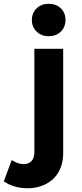

<svg xmlns="http://www.w3.org/2000/svg" viewBox="-106 -797 434 1018"><path d="M-85.9 165 -43.9 51.8Q-11.2 73.2 19 73.2Q44.9 73.2 60.5 57.4Q76.2 41.5 76.2 9.8V-538.1H229V16.1Q229 60.5 213.9 96.2Q198.7 131.8 172.9 154.5Q147 177.2 113.3 189.2Q79.6 201.2 41 201.2Q-30.8 201.2 -85.9 165ZM63 -690.9Q63 -728.5 88.1 -752.7Q113.3 -776.9 151.9 -776.9Q191.9 -776.9 216.6 -752.9Q241.2 -729 241.2 -690.9Q241.2 -653.3 216.3 -629.2Q191.4 -605 151.9 -605Q113.8 -605 88.4 -629.4Q63 -653.8 63 -690.9Z"/></svg>

Font: Montserrat Semi Bold
Style: Regular
Weight: 600
Designer: Julieta Ulanovsky
Foundry: Julieta Ulanovsky
Version: Version 3.001;PS 003.001;hotconv 1.0.70;makeotf.lib2.5.58329